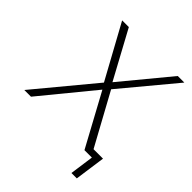

<svg xmlns="http://www.w3.org/2000/svg" viewBox="-230 -842 1135 1135"><g transform="rotate(45 337.5 -275.0)"><path d="M338 -328 69 0H13L315 -364L131 -700H187L349 -401L596 -700H651L373 -366L550 -42H629L602 150H557L578 0H516Z"/></g></svg>

Font: Retni Sans Light
Style: Italic
Weight: 300
Italic angle: -8°
Designer: Vitaly Kuzmin
Foundry: ParaType Ltd.
Version: Version 1.00;June 10, 2019;FontCreator 11.5.0.2425 64-bit; t